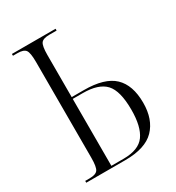

<svg xmlns="http://www.w3.org/2000/svg" viewBox="-172 -818 844 922"><g transform="rotate(-30 249.5 -357.0)"><path d="M35 0V-10H59Q94 -10 105 -25.5Q116 -41 116 -92V-623Q116 -674 105 -689Q94 -704 60 -704H35V-714H277V-704H237Q202 -704 191 -689Q180 -674 180 -624V-391H247Q362 -391 413 -342.5Q464 -294 464 -196Q464 -104 413.5 -52Q363 0 251 0ZM247 -10Q332 -10 365 -56Q398 -102 398 -195Q398 -300 360.5 -340.5Q323 -381 236 -381H180V-10Z"/></g></svg>

Font: Noto Serif Display Condensed Light
Style: Regular
Weight: 300
Width: 3
Designer: Monotype Design Team
Foundry: Monotype Imaging Inc.
Version: Version 2.009